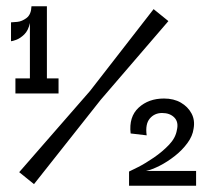

<svg xmlns="http://www.w3.org/2000/svg" viewBox="-20 -590 659 610"><path d="M75 -305V-517Q70 -493 57 -480.5Q44 -468 31.5 -463.5Q19 -459 15 -459V-519Q20 -519 35 -520.5Q50 -522 64.5 -533Q79 -544 80 -570H129V-305ZM29 -293V-341H166V-293ZM88 -5 41 -43 266 -301 468 -561 515 -523 300 -273ZM390 0V-45Q397 -48 419.5 -59.5Q442 -71 469 -89.5Q496 -108 517 -130Q538 -152 542 -177Q548 -202 534 -216.5Q520 -231 495 -231Q471 -231 456 -213.5Q441 -196 446 -160L395 -166Q389 -219 420.5 -248Q452 -277 501 -277Q532 -277 554.5 -264Q577 -251 588.5 -229.5Q600 -208 595 -181Q592 -158 575.5 -135.5Q559 -113 535.5 -94.5Q512 -76 487.5 -63.5Q463 -51 444 -47H603V0Z"/></svg>

Font: Darker Grotesque
Style: Bold
Weight: 700
Designer: Gabriel Lam
Foundry: TypeRant
Version: Version 1.000;gftools[0.9.28]